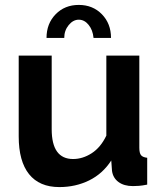

<svg xmlns="http://www.w3.org/2000/svg" viewBox="-20 -750 658 780"><path d="M56 -196V-524H190V-225Q190 -104 277 -104Q316 -104 352.5 -127.5Q389 -151 412 -199V-524H546V-150Q546 -128 553 -119.5Q560 -111 578 -109V0Q558 4 544.5 5Q531 6 520 6Q484 6 461.5 -10.5Q439 -27 435 -56L432 -98Q397 -44 342 -17Q287 10 221 10Q140 10 98 -42.5Q56 -95 56 -196ZM300 -670Q277 -670 259 -648Q241 -626 241 -596H169Q169 -654 206 -692Q243 -730 300 -730Q357 -730 394 -692Q431 -654 431 -596H360Q357 -628 340 -649Q323 -670 300 -670Z"/></svg>

Font: Raleway
Style: Bold
Weight: 700
Designer: Matt McInerney, Pablo Impallari, Rodrigo Fuenzalida
Foundry: Matt McInerney, Pablo Impallari, Rodrigo Fuenzalida
Version: Version 4.026